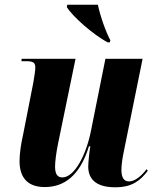

<svg xmlns="http://www.w3.org/2000/svg" viewBox="-20 -786 667 816"><path d="M437 -606H447L449 -615C431 -647 405 -720 396 -766H266L264 -756C289 -715 376 -639 437 -606ZM470 10C544 10 578 -21 608 -60L603 -67C582 -39 554 -15 528 -15C507 -15 496 -31 496 -64C496 -84 500 -114 507 -146L586 -536H428L367 -232C347 -129 297 -32 245 -32C225 -32 214 -45 214 -78C214 -98 219 -139 227 -177L301 -536H72L71 -526H91C125 -526 130 -517 130 -498C130 -486 127 -469 122 -437L78 -213C70 -179 63 -133 63 -102C63 -42 88 9 170 9C252 9 319 -38 358 -164H364C361 -152 355 -97 355 -78C355 -33 379 10 470 10Z"/></svg>

Font: Noto Serif Display Condensed ExtraBold
Style: Italic
Weight: 800
Width: 3
Italic angle: -12°
Designer: Monotype Design Team
Foundry: Monotype Imaging Inc.
Version: Version 2.009